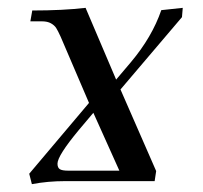

<svg xmlns="http://www.w3.org/2000/svg" viewBox="-20 -466 522 494"><path d="M55.2 -19 209 -201.2 136.2 -371.1Q128.9 -387.2 124.5 -394Q120.1 -400.9 111.1 -406Q102.1 -411.1 87.9 -411.1H58.1L63 -439Q142.1 -439 200.2 -445.8L278.8 -261.2L316.9 -306.2Q371.1 -370.6 395 -439.9L450.2 -445.8L448.2 -421.9L290 -235.8L381.8 -25.9L377.9 0H147.9Q103 0 62 7.8ZM127.9 -44.9Q127.9 -34.7 133.8 -30.8Q139.6 -26.9 155.8 -26.9H287.1L220.2 -175.8L183.1 -131.8Q127.9 -65.4 127.9 -44.9Z"/></svg>

Font: Dihjauti S
Style: Bold Italic
Weight: 700
Italic angle: -9°
Designer: T. Christopher White
Version: Version 3.0.0